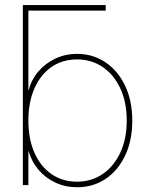

<svg xmlns="http://www.w3.org/2000/svg" viewBox="-20 -748 594 776"><path d="M84 -705.1 72.3 -727.5H407.2V-705.1ZM291.5 8.8Q244.1 8.8 203.9 -10Q163.6 -28.8 135.5 -62Q107.4 -95.2 95.7 -136.7H94.7V0H72.3V-727.5H94.7V-382.8H95.7Q106.4 -425.3 134.5 -458.5Q162.6 -491.7 203.4 -511Q244.1 -530.3 291.5 -530.3Q355.5 -530.3 406 -496.3Q456.5 -462.4 485.6 -401.6Q514.6 -340.8 514.6 -260.7Q514.6 -180.2 485.8 -119.4Q457 -58.6 406.7 -24.9Q356.4 8.8 291.5 8.8ZM291.5 -13.7Q349.6 -13.7 394.8 -44.4Q439.9 -75.2 466.1 -130.9Q492.2 -186.5 492.2 -260.7Q492.2 -335.4 466.1 -391.1Q439.9 -446.8 394.8 -477.3Q349.6 -507.8 291.5 -507.8Q232.4 -507.8 188.2 -477.3Q144 -446.8 119.4 -391.1Q94.7 -335.4 94.7 -260.7Q94.7 -186.5 119.1 -130.9Q143.6 -75.2 188 -44.4Q232.4 -13.7 291.5 -13.7Z"/></svg>

Font: Inter 28pt Thin
Style: Regular
Weight: 250
Designer: Rasmus Andersson
Foundry: rsms
Version: Version 4.001;git-66647c0bb